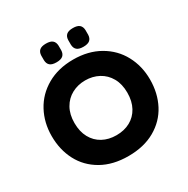

<svg xmlns="http://www.w3.org/2000/svg" viewBox="-206 -1114 1281 1309"><g transform="rotate(-30 435.0 -460.0)"><path d="M227 -366Q227 -299 253.5 -250.5Q280 -202 327 -176.5Q374 -151 435 -151Q496 -151 543 -176.5Q590 -202 616.5 -250.5Q643 -299 643 -366Q643 -434 615.5 -482.5Q588 -531 540.5 -556.5Q493 -582 435 -582Q377 -582 329.5 -556.5Q282 -531 254.5 -482.5Q227 -434 227 -366ZM48 -367Q48 -472 94.5 -558.5Q141 -645 229 -695.5Q317 -746 435 -746Q553 -746 641 -695.5Q729 -645 775.5 -558.5Q822 -472 822 -367Q822 -259 777 -173Q732 -87 644.5 -37Q557 13 435 13Q313 13 225.5 -37Q138 -87 93 -173Q48 -259 48 -367ZM261 -841Q260 -860 261 -878Q262 -905 278 -919Q294 -933 329 -933Q364 -933 380 -919Q396 -905 397 -878Q398 -860 397 -841Q396 -814 380 -800Q364 -786 329 -786Q294 -786 278 -800Q262 -814 261 -841ZM473 -841Q472 -860 473 -878Q474 -905 490 -919Q506 -933 541 -933Q576 -933 592 -919Q608 -905 609 -878Q610 -860 609 -841Q608 -814 592 -800Q576 -786 541 -786Q506 -786 490 -800Q474 -814 473 -841Z"/></g></svg>

Font: Kreadon
Style: Regular
Weight: 400
Designer: kohakuno
Foundry: StudioGnu
Version: Version 1.000;Glyphs 3.1.2 (3151)